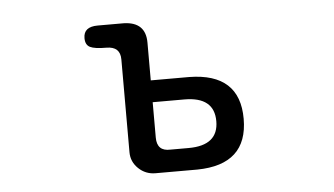

<svg xmlns="http://www.w3.org/2000/svg" viewBox="-41 -549 1082 622"><g transform="rotate(-5 500.0 -238.5)"><path d="M741 -143Q741 6 577 8H441Q409 8 386 -14Q363 -36 363 -67V-369Q363 -411 318 -411Q280 -411 265 -418.5Q250 -426 250 -448Q250 -485 296 -485H381Q452 -483 452 -416V-293H577Q741 -291 741 -143ZM496 -64H555Q652 -64 652 -143Q652 -222 555 -222H452V-107Q452 -62 496 -64Z"/></g></svg>

Font: 寒蝉全圆体
Style: Regular
Weight: 400
Designer: Warren2060
      Designed by Motoya company      

      [Varela Round]
      Joe Prince(Latin component); Avraham Cornf
Foundry: ChillType
Version: Version 3.200